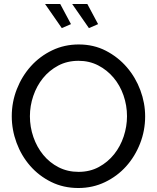

<svg xmlns="http://www.w3.org/2000/svg" viewBox="-20 -938 788 963"><path d="M373 5Q298 5 236.5 -25.5Q175 -56 131 -106.5Q87 -157 63 -222Q39 -287 39 -355Q39 -426 64.5 -491Q90 -556 135 -606Q180 -656 241.5 -685.5Q303 -715 375 -715Q450 -715 511 -683.5Q572 -652 616 -601Q660 -550 684 -485.5Q708 -421 708 -354Q708 -283 682.5 -218Q657 -153 612.5 -103.5Q568 -54 506.5 -24.5Q445 5 373 5ZM130 -355Q130 -301 147.5 -250.5Q165 -200 197 -161Q229 -122 274 -99Q319 -76 374 -76Q431 -76 476 -100.5Q521 -125 552.5 -164.5Q584 -204 600.5 -254Q617 -304 617 -355Q617 -409 599.5 -459.5Q582 -510 549.5 -548.5Q517 -587 472.5 -610Q428 -633 374 -633Q317 -633 272 -609Q227 -585 195.5 -546Q164 -507 147 -457Q130 -407 130 -355ZM342 -918H418L472 -817L426 -797ZM206 -918H282L336 -817L290 -797Z"/></svg>

Font: PTCRaleway Medium
Style: Regular
Weight: 500
Designer: Matt McInerney, Pablo Impallari, Rodrigo Fuenzalida
Foundry: Matt McInerney, Pablo Impallari, Rodrigo Fuenzalida
Version: Version 3.000g; ttfautohint (v1.5) -l 8 -r 28 -G 28 -x 14 -D